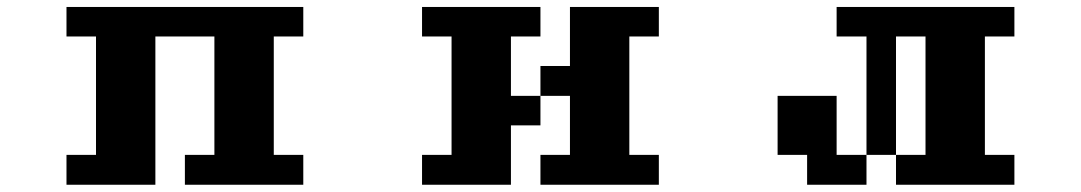

<svg xmlns="http://www.w3.org/2000/svg" viewBox="-20 -462 3040 540"><path d="M167 -26.4H250V-359.4H167V-442.4H833V-359.4H750V-26.4H833V57.6H500V-26.4H583V-359.4H417V57.6H167Z M1167 -26.4H1250V-359.4H1167V-442.4H1500V-359.4H1417V-192.4H1500V-109.4H1417V57.6H1167ZM1500 -192.4V-276.4H1583V-442.4H1833V-359.4H1750V-26.4H1833V57.6H1500V-26.4H1583V-192.4Z M2333 -359.4V-442.4H2833V-359.4H2750V-26.4H2833V57.6H2500V-26.4H2417V-359.4ZM2167 -26.4V-192.4H2333V-26.4H2417V57.6H2250V-26.4ZM2500 -26.4H2583V-359.4H2500Z"/></svg>

Font: KH Dot Dougenzaka 12
Style: Regular
Weight: 400
Designer: Original version for X68000 by Keitarou Hiraki (http://hp.vector.co.jp/authors/VA000874/) / TrueType conversion by Homem
Version: Version 1.00.20150527